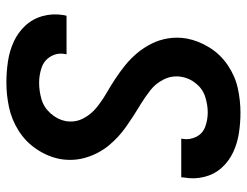

<svg xmlns="http://www.w3.org/2000/svg" viewBox="-108 -676 791 616"><g transform="rotate(90 288.0 -367.5)"><path d="M245 8Q284 8 324 -0.5Q364 -9 400 -32Q436 -55 459.5 -91Q483 -127 490 -166Q497 -210 484 -250.5Q471 -291 445 -322Q419 -353 385.5 -376.5Q352 -400 317 -421L315 -422Q291 -437 269 -454Q247 -471 234 -497.5Q221 -524 226 -554Q230 -579 247.5 -600.5Q265 -622 290.5 -630Q316 -638 340 -638Q364 -638 386 -630Q408 -622 418.5 -601Q429 -580 425 -557L424 -553H548Q549 -557 549 -562Q555 -595 547 -627Q539 -659 518 -682.5Q497 -706 468 -719.5Q439 -733 406.5 -738Q374 -743 341 -743Q302 -743 263 -734.5Q224 -726 189 -702.5Q154 -679 132 -643.5Q110 -608 103 -570Q98 -540 102.5 -511.5Q107 -483 119.5 -458Q132 -433 149.5 -412Q167 -391 188.5 -373.5Q210 -356 233 -341Q256 -326 280 -312Q304 -298 325.5 -280.5Q347 -263 360 -237.5Q373 -212 368 -182Q363 -156 343.5 -134Q324 -112 297.5 -104.5Q271 -97 245 -97Q220 -97 196.5 -105Q173 -113 160.5 -134.5Q148 -156 153 -181Q153 -183 154 -185H30Q29 -180 28 -176Q22 -141 31 -108.5Q40 -76 62 -52.5Q84 -29 113.5 -15.5Q143 -2 176.5 3Q210 8 245 8Z"/></g></svg>

Font: Iosevka Sparkle Oblique
Style: Bold
Weight: 700
Italic angle: -9°
Designer: Belleve Invis
Foundry: Belleve Invis
Version: Version 4.5.0; ttfautohint (v1.8.3)